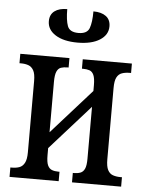

<svg xmlns="http://www.w3.org/2000/svg" viewBox="-53 -790 632 833"><g transform="rotate(5 263.0 -373.5)"><path d="M20 0V-41H27Q45 -41 59 -46Q73 -51 81.5 -66.5Q90 -82 90 -113V-423Q90 -455 81.5 -470Q73 -485 59 -490Q45 -495 27 -495H20V-536H234V-495H229Q213 -495 201 -491Q189 -487 182.5 -472.5Q176 -458 176 -428V-208L350 -403V-428Q350 -458 343.5 -472.5Q337 -487 325 -491Q313 -495 297 -495H292V-536H506V-495H499Q481 -495 466.5 -490Q452 -485 444 -470Q436 -455 436 -423V-113Q436 -82 444 -66.5Q452 -51 466.5 -46Q481 -41 499 -41H506V0H292V-41H297Q313 -41 325 -45.5Q337 -50 343.5 -64Q350 -78 350 -108V-334L176 -139V-108Q176 -78 182.5 -64Q189 -50 201 -45.5Q213 -41 229 -41H234V0ZM263 -606Q202 -606 166.5 -628.5Q131 -651 131 -688Q131 -717 151 -732Q171 -747 206 -747Q206 -699 215.5 -673.5Q225 -648 263 -648Q301 -648 310.5 -673.5Q320 -699 320 -747Q355 -747 375 -732Q395 -717 395 -688Q395 -651 359.5 -628.5Q324 -606 263 -606Z"/></g></svg>

Font: Noto Serif ExtraCondensed
Style: Regular
Weight: 400
Width: 2
Designer: Monotype Design Team
Foundry: Monotype Imaging Inc.
Version: Version 2.013